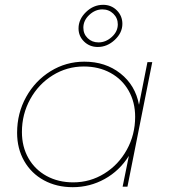

<svg xmlns="http://www.w3.org/2000/svg" viewBox="-20 -775 711 797"><path d="M488 -676Q488 -639 456.5 -609.5Q425 -580 386 -580Q352 -580 329 -602.5Q306 -625 306 -657Q306 -695 337 -725Q368 -755 408 -755Q442 -755 465 -732Q488 -709 488 -676ZM326 -660Q326 -634 344 -616.5Q362 -599 389 -599Q419 -599 444 -621.5Q469 -644 469 -674Q469 -700 450.5 -718Q432 -736 405 -736Q375 -736 350.5 -713Q326 -690 326 -660ZM51 -224Q51 -305 88.5 -372.5Q126 -440 190 -479.5Q254 -519 330 -519Q418 -519 480 -470Q542 -421 557 -340L592 -517H612L509 0H489L515 -128Q476 -66 414.5 -32Q353 2 282 2Q215 2 162.5 -26.5Q110 -55 80.5 -106.5Q51 -158 51 -224ZM541 -290Q541 -351 514 -398.5Q487 -446 438.5 -472.5Q390 -499 328 -499Q258 -499 199 -462.5Q140 -426 105.5 -363.5Q71 -301 71 -227Q71 -166 98 -118.5Q125 -71 173.5 -44.5Q222 -18 284 -18Q354 -18 413 -54.5Q472 -91 506.5 -153.5Q541 -216 541 -290Z"/></svg>

Font: TypoPRO Montserrat
Style: Italic
Weight: 250
Italic angle: -11.3°
Designer: Julieta Ulanovsky
Foundry: Julieta Ulanovsky
Version: Version 6.001